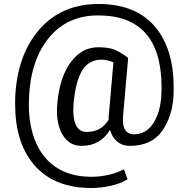

<svg xmlns="http://www.w3.org/2000/svg" viewBox="-20 -718 938 959"><path d="M413 -59Q446 -59 473 -72Q500 -85 522.5 -119Q522.5 -136.5 523.5 -141.5L546.5 -406Q518 -420 487.5 -420Q424.5 -420 391.2 -367Q358 -314 347.5 -203Q346 -184.5 346 -168Q346 -122 358.5 -95.5Q374.5 -59 413 -59ZM435.5 221Q246.5 221 147 101.5Q55.5 -8.5 55.5 -199L56 -233.5Q66 -444 176.8 -571Q287.5 -698 472.5 -698Q662.5 -698 759 -579Q848 -468.5 847.5 -278.5L847 -245.5Q842.5 -139 790 -64.2Q737.5 10.5 628 10.5Q591.5 10.5 566 -10.2Q540.5 -31 529.5 -69Q504 -28.5 469.2 -9Q434.5 10.5 386.5 10.5Q323.5 10.5 291 -48Q264.5 -94 264.5 -164.5Q264.5 -183 266.5 -203Q278 -332 333.2 -407Q388.5 -482 470.5 -482Q522.5 -482 552.2 -469.8Q582 -457.5 619 -430L617 -428H620L595 -143Q594 -131 594 -120.5Q594 -83 606.5 -67.5Q621.5 -47 647 -47Q709.5 -47 745.5 -102Q781.5 -157 786 -245.5L787 -281Q787 -641 470.5 -641Q316 -641 224.8 -529.8Q133.5 -418.5 125 -233.5L124 -198Q124 -36 198 59.5Q279.5 165 437.5 165Q481.5 165 524.8 154.8Q568 144.5 599 127L617 177.5Q583.5 198.5 534.2 209.8Q485 221 435.5 221Z"/></svg>

Font: Roberto Sans
Style: Regular
Weight: 400
Designer: Google (font) & Cristiano Sobral (main changes)
Version: Version 1.500; ttfautohint (v1.8.4.7-5d5b-dirty)